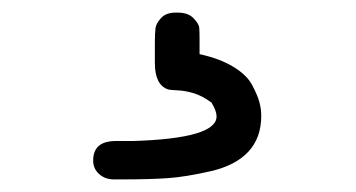

<svg xmlns="http://www.w3.org/2000/svg" viewBox="-20 -77 565 305"><path d="M128 178Q128 147 164 147Q164 147 191 147Q324 143 324 108Q324 99 316 86Q301 75 287.5 71Q274 67 262 66.5Q250 66 247 65Q226 58 226 23V-9Q226 -24 227 -32Q228 -40 236 -48.5Q244 -57 259 -57H262Q279 -57 287.5 -48Q296 -39 296.5 -33Q297 -27 297 -15V9Q329 16 350.5 29Q372 42 380.5 58Q389 74 392 85Q395 96 395 107Q395 142 374.5 164Q354 186 314.5 195Q275 204 246.5 206Q218 208 173 208H161Q147 208 137.5 199.5Q128 191 128 178Z"/></svg>

Font: CMU Typewriter Text
Style: Regular
Weight: 500
Monospace: yes
Version: Version 0.7.0